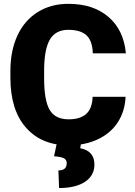

<svg xmlns="http://www.w3.org/2000/svg" viewBox="-20 -741 696 992"><path d="M628.9 -240.7Q625.5 -166.5 588.9 -109.6Q552.2 -52.7 486.1 -21.5Q419.9 9.8 335 9.8Q194.8 9.8 114.3 -81.5Q33.7 -172.9 33.7 -339.4V-374.5Q33.7 -479 70.1 -557.4Q106.4 -635.7 174.8 -678.5Q243.2 -721.2 333 -721.2Q462.4 -721.2 541 -653.1Q619.6 -585 630.4 -465.3H459.5Q457.5 -530.3 426.8 -558.6Q396 -586.9 333 -586.9Q269 -586.9 239.3 -539.1Q209.5 -491.2 208 -386.2V-335.9Q208 -222.2 236.6 -173.3Q265.1 -124.5 335 -124.5Q394 -124.5 425.3 -152.3Q456.5 -180.2 458.5 -240.7ZM399.4 -4.9 394.5 24.9Q467.8 38.6 467.8 109.4Q467.8 166 419.4 198.2Q371.1 230.5 285.2 230.5L281.7 139.6Q324.7 139.6 324.7 102.1Q324.7 83.5 309.3 76.2Q293.9 68.8 259.3 66.4L274.4 -4.9Z"/></svg>

Font: Roboto
Style: Regular
Weight: 900
Designer: Google
Version: Version 2.001171; 2014